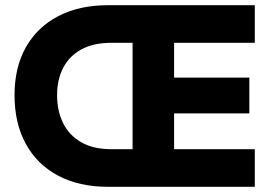

<svg xmlns="http://www.w3.org/2000/svg" viewBox="-20 -720 1052 740"><path d="M397 0Q285 0 204 -43Q123 -86 79.5 -165.5Q36 -245 36 -353Q36 -460 79.5 -537.5Q123 -615 204 -657.5Q285 -700 397 -700H962V-555H409Q340 -555 293.5 -529.5Q247 -504 223.5 -458.5Q200 -413 200 -353Q200 -292 223.5 -245Q247 -198 293.5 -171.5Q340 -145 409 -145H962V0ZM491 -57V-634H651V-57ZM569 -283V-421H941V-283Z"/></svg>

Font: SUSE ExtraBold
Style: Regular
Weight: 800
Designer: Rene Bieder
Foundry: SUSE
Version: Version 1.000